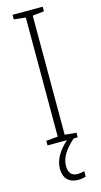

<svg xmlns="http://www.w3.org/2000/svg" viewBox="-141 -755 533 1014"><g transform="rotate(-15 125.5 -248.0)"><path d="M109 131C109 84 137 44 186 0H208V-25L145 -31V-682L208 -689V-714H43V-689L107 -682V-31L43 -25V0H149C102 42 74 88 74 137C74 189 104 218 153 218C171 218 185 215 195 211V181C188 184 172 187 157 187C126 187 109 168 109 131Z"/></g></svg>

Font: Noto Sans Tamil Condensed ExtraLight
Style: Regular
Weight: 200
Width: 3
Designer: Jelle Bosma - Monotype Design Team
Foundry: Monotype Imaging Inc.
Version: Version 2.004